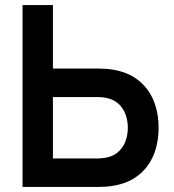

<svg xmlns="http://www.w3.org/2000/svg" viewBox="-20 -740 688 760"><path d="M69.2 -720H189.5V-468.7H366.7Q399.1 -468.7 424.3 -464.7Q484.9 -455.4 525.9 -423.6Q566.9 -391.8 587.3 -343.4Q607.7 -295 607.7 -234.3Q607.7 -173.7 587.5 -125.3Q567.3 -76.9 526.3 -45.1Q485.3 -13.2 424.3 -4Q399.1 0 366.7 0H69.2ZM407.3 -117.7Q435.3 -124.8 453 -143.3Q470.7 -161.8 478.3 -185.5Q486 -209.2 486 -234.3Q486 -259.5 478.3 -283.2Q470.7 -306.9 453 -325.4Q435.3 -343.8 407.3 -351Q389.2 -355.8 361.7 -355.8H189.5V-112.8H361.7Q389.2 -112.8 407.3 -117.7Z"/></svg>

Font: Tap Sans
Style: Regular
Weight: 400
Designer: Tap Payments
Foundry: Tap Payments
Version: Version 1.001;Glyphs 3.1.2 (3151)